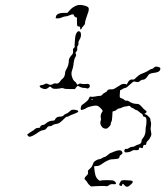

<svg xmlns="http://www.w3.org/2000/svg" viewBox="-20 -652 656 761"><path d="M474 62Q501 63 504 65Q510 69 500 78Q491 87 485 88Q479 89 473 82Q468 75 466 77Q464 79 464 82Q464 85 460.5 85Q457 85 454 82.5Q451 80 454.5 73.5Q458 67 460.5 64.5Q463 62 474 62ZM432 -51Q457 -61 463 -52Q469 -44 460 -39Q454 -35 454 -32Q454 -29 451.5 -25.5Q449 -22 431 -21Q420 -21 414.5 -19Q409 -17 402 -13.5Q395 -10 379 1Q372 6 363 6L353 7L354 18Q355 28 357.5 39.5Q360 51 367.5 58.5Q375 66 378.5 64Q382 62 405 62Q428 62 432 65Q442 72 439 77Q438 79 428 78Q418 77 412 82Q406 87 402 86Q390 84 358 86L341 87L335 82Q329 77 326 71Q323 65 319 62Q310 56 322 45Q330 39 329 31Q328 29 328.5 26.5Q329 24 330 22.5Q331 21 336 17Q344 10 346.5 3Q349 -4 351 -8Q353 -12 361 -16.5Q369 -21 373.5 -21Q378 -21 385 -25.5Q392 -30 395 -30Q398 -30 407.5 -38Q417 -46 419 -46Q421 -46 432 -51ZM276 -217Q298 -214 286 -206L272 -200Q260 -196 254.5 -192.5Q249 -189 245 -189Q241 -189 235 -182Q216 -163 209 -162Q190 -159 186 -154Q184 -152 177.5 -152Q171 -152 168 -148Q160 -136 151 -136Q143 -136 128 -125Q106 -110 97 -110Q94 -110 91 -113.5Q88 -117 88 -119Q89 -120 97.5 -126Q106 -132 110 -134Q113 -135 118 -140Q123 -145 131 -145Q139 -145 139 -148Q139 -151 143 -154Q147 -157 151 -157Q156 -157 161 -162Q174 -174 192 -174Q197 -174 199 -180Q204 -190 220 -190Q228 -190 232.5 -195Q237 -200 242.5 -201.5Q248 -203 252.5 -207.5Q257 -212 261.5 -215Q266 -218 276 -217ZM590 -384Q596 -390 606 -387Q614 -385 615 -383Q616 -381 615 -376Q612 -365 588 -363Q577 -361 573 -359Q569 -357 565 -350Q556 -336 547 -336Q540 -336 535 -331Q528 -324 517 -328Q511 -330 508 -328Q505 -326 494 -316Q482 -304 476.5 -303.5Q471 -303 464 -298L456 -294L455 -282Q454 -269 455 -266.5Q456 -264 462.5 -262Q469 -260 473 -256Q477 -252 482 -253Q487 -254 495 -248Q507 -240 526 -240Q532 -240 541.5 -229Q551 -218 556 -215Q566 -209 556 -203Q552 -201 552 -200Q558 -200 567 -192Q576 -184 576 -179Q576 -175 578 -168.5Q580 -162 578 -151.5Q576 -141 578 -133Q582 -117 577 -110Q573 -104 573 -102.5Q573 -101 566.5 -95Q560 -89 560 -84Q560 -81 558 -78.5Q556 -76 554 -77.5Q552 -79 549.5 -76.5Q547 -74 547 -71Q547 -62 539 -66Q531 -70 531 -62.5Q531 -55 516 -57Q509 -58 504 -55Q495 -48 478 -48Q474 -48 473 -52Q472 -56 474.5 -59.5Q477 -63 481.5 -62Q486 -61 491.5 -65.5Q497 -70 504 -70Q511 -70 515.5 -73.5Q520 -77 528 -79Q541 -82 541 -93Q541 -99 546 -104Q557 -117 557 -136Q557 -147 558.5 -151.5Q560 -156 560.5 -170Q561 -184 557 -187Q553 -190 550 -190Q547 -190 546 -195Q545 -200 541.5 -201.5Q538 -203 530.5 -209.5Q523 -216 520 -216Q517 -216 512 -220Q507 -224 504.5 -224Q502 -224 497.5 -229Q493 -234 487.5 -232Q482 -230 477 -230Q472 -230 464 -226Q456 -222 451.5 -222Q447 -222 443.5 -218Q440 -214 433 -212L426 -210L425 -191Q424 -173 421.5 -169.5Q419 -166 419 -161Q419 -156 412 -149Q405 -142 400 -142Q388 -142 382 -152Q375 -162 379 -173Q381 -179 380 -183Q378 -188 379.5 -195.5Q381 -203 384 -207Q388 -211 386.5 -214Q385 -217 379 -223Q373 -229 368 -232Q361 -235 345 -231.5Q329 -228 324 -225Q319 -221 310.5 -218Q302 -215 301 -217Q299 -219 300.5 -226.5Q302 -234 305 -236Q328 -252 331 -259Q334 -266 335 -267.5Q336 -269 339 -269Q347 -267 360 -270Q369 -272 375.5 -272Q382 -272 385.5 -277Q389 -282 396 -285Q403 -288 404 -291Q407 -299 422 -298Q429 -297 438.5 -303.5Q448 -310 451.5 -311.5Q455 -313 460 -317Q464 -319 471 -319.5Q478 -320 479 -318Q482 -314 486 -324Q493 -338 504 -337Q511 -335 516 -341Q533 -358 545 -361Q557 -365 573 -375Q578 -379 582 -379Q586 -379 590 -384ZM346 -259Q343 -262 343 -258L344 -256Q345 -254 346.5 -256Q348 -258 346 -259ZM287 -526Q291 -530 296 -527Q301 -524 301 -514Q301 -504 295.5 -495.5Q290 -487 291 -481Q292 -475 288.5 -471Q285 -467 286 -459.5Q287 -452 283 -448Q277 -443 281 -437Q283 -432 279 -426.5Q275 -421 273 -409Q271 -388 266 -374Q260 -360 267 -343Q270 -334 276.5 -329Q283 -324 283 -322Q283 -320 285 -317.5Q287 -315 291.5 -318.5Q296 -322 303 -320Q310 -318 318 -319Q337 -322 336 -310Q335 -305 331 -302.5Q327 -300 323 -302Q319 -304 313.5 -303.5Q308 -303 298 -307L288 -312L282 -306L277 -299H257Q237 -299 232.5 -301.5Q228 -304 222.5 -302.5Q217 -301 203.5 -300Q190 -299 185 -304Q180 -309 178.5 -309Q177 -309 171 -304Q165 -299 157 -299Q140 -302 137 -310Q136 -311 139.5 -313Q143 -315 147 -315Q150 -315 156 -318Q162 -321 164 -321Q166 -321 172 -318Q181 -313 190 -319Q196 -323 202 -321Q211 -319 218 -329Q223 -337 228 -340Q237 -348 238 -362Q238 -370 244 -379Q253 -395 253 -414Q253 -421 266 -436Q271 -442 269.5 -450Q268 -458 272.5 -461.5Q277 -465 276 -468Q275 -471 277 -492Q278 -518 287 -526ZM286 -631Q296 -634 312 -630.5Q328 -627 331 -621Q334 -613 327 -596Q317 -569 317 -561Q317 -555 311.5 -550Q306 -545 304 -540Q301 -534 298 -536Q297 -537 298 -539Q298 -544 297 -545.5Q296 -547 293 -547Q289 -547 287.5 -548.5Q286 -550 285.5 -553.5Q285 -557 285 -566V-582L279 -584Q274 -587 273 -591Q272 -599 257 -592Q246 -587 240 -587Q234 -587 225.5 -583Q217 -579 208 -579Q202 -579 201 -580Q200 -581 202 -587Q203 -593 211 -597Q219 -601 233 -601H247L256 -611Q268 -625 286 -631Z"/></svg>

Font: TT2020 Style D
Style: Italic
Weight: 400
Italic angle: -15°
Version: Version 0.2.000